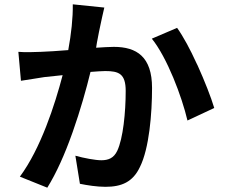

<svg xmlns="http://www.w3.org/2000/svg" viewBox="-20 -824 1040 889"><path d="M399 -491C427 -493 451 -495 467 -495C530 -495 562 -483 562 -403C562 -304 550 -183 523 -126C507 -92 482 -82 449 -82C422 -82 368 -92 329 -103L350 27C384 34 429 41 468 41C543 41 595 19 628 -51C671 -137 684 -299 684 -417C684 -561 613 -607 507 -607C486 -607 457 -605 425 -603C426 -611 428 -619 429 -628L431 -638C436 -663 440 -687 445 -708C450 -733 457 -763 463 -789L317 -804C318 -741 310 -668 296 -592C245 -588 201 -585 170 -584C133 -583 101 -581 65 -584L77 -450C107 -455 157 -462 185 -467C204 -469 234 -472 270 -476C234 -339 169 -137 72 -6L199 45C242 -24 281 -113 313 -203L317 -214C352 -313 380 -413 399 -491ZM972 -324C957 -374 928 -448 895 -521L890 -531C861 -595 828 -656 800 -695L683 -645C754 -557 822 -377 848 -266L972 -324Z"/></svg>

Font: Glow Sans TC Normal
Style: Bold
Weight: 700
Designer: Ryoko NISHIZUKA (kana, bopomofo & ideographs); Paul D. Hunt (Latin, Greek & Cyrillic); Sandoll Communications, Soo-young
Version: Version 0.93